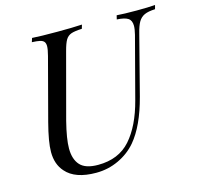

<svg xmlns="http://www.w3.org/2000/svg" viewBox="-105 -819 974 944"><g transform="rotate(-15 382.0 -347.0)"><path d="M637.2 -636.2Q637.2 -663.6 620.1 -674.8Q603 -686 563.5 -688L568.4 -708Q602.5 -705.1 669.4 -705.1Q729.5 -705.1 763.7 -708L758.3 -688Q723.1 -686.5 703.9 -677.7Q684.6 -668.9 673.1 -649.4Q661.6 -629.9 652.3 -591.8L574.7 -291Q538.1 -151.9 476.6 -79.1Q439.9 -36.1 386.2 -11Q332.5 14.2 271.5 14.2Q164.6 14.2 117.7 -40Q82.5 -79.1 82.5 -141.6Q82.5 -193.4 107.4 -288.1L190.4 -602.1Q198.7 -633.8 198.7 -649.9Q198.7 -665 192.1 -672.9Q185.5 -680.7 171.4 -683.8Q157.2 -687 131.3 -688L137.7 -708Q177.7 -705.1 266.6 -705.1Q343.3 -705.1 391.6 -708L385.7 -688Q349.1 -686.5 331.1 -680.2Q313 -673.8 302.7 -656.7Q292.5 -639.6 282.7 -602.1L194.3 -271Q172.4 -184.6 172.4 -135.7Q172.4 -80.6 199.5 -50.8Q226.6 -21 290.5 -21Q395.5 -21 455.8 -89.1Q516.1 -157.2 548.3 -279.8L630.4 -591.8Q637.2 -619.1 637.2 -636.2Z"/></g></svg>

Font: TypoPRO Playfair Display SC
Style: Italic
Weight: 400
Italic angle: -14°
Designer: Claus Eggers Sørensen
Foundry: Claus Eggers Sørensen
Version: Version 1.004;PS 001.004;hotconv 1.0.70;makeotf.lib2.5.58329